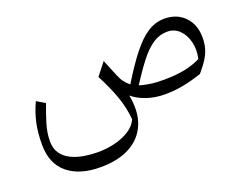

<svg xmlns="http://www.w3.org/2000/svg" viewBox="-104 -604 1401 1086"><g transform="rotate(-20 597.0 -60.5)"><path d="M819.3 9.8Q760.3 9.8 710 -7.6Q659.7 -24.9 626.5 -53.2Q646 48.3 616.5 121.3Q586.9 194.3 515.4 233.4Q443.8 272.5 336.4 272.5Q210.4 272.5 138.9 212.9Q67.4 153.3 67.4 39.1Q67.4 -32.7 80.1 -90.3Q92.8 -147.9 119.1 -204.1L169.4 -173.8Q150.4 -125 133.3 -69.6Q116.2 -14.2 116.2 36.6Q116.2 82 137.2 111.3Q158.2 140.6 192.9 157.2Q227.5 173.8 269 180.7Q310.5 187.5 351.6 187.5Q405.3 187.5 455.3 175Q505.4 162.6 543 138.2Q580.6 113.8 595.7 78.1Q589.8 8.8 565.9 -59.6Q542 -127.9 498.5 -211.4L557.1 -286.1L598.1 -186.5Q609.4 -158.7 621.6 -143.1Q633.8 -127.4 653.3 -109.9Q712.9 -207.5 762.5 -270.5Q812 -333.5 859.6 -363.8Q907.2 -394 960.4 -394Q1035.2 -394 1081.8 -346.2Q1128.4 -298.3 1128.4 -220.7Q1128.4 -186 1120.6 -157Q1112.8 -127.9 1094.5 -98.4Q1076.2 -68.8 1043.9 -31.2Q987.3 -11.7 932.6 -1Q877.9 9.8 819.3 9.8ZM1064 -113.3Q1076.2 -165.5 1064.9 -212.6Q1053.7 -259.8 1023.9 -289.6Q994.1 -319.3 950.7 -319.3Q903.8 -319.3 864 -292.7Q824.2 -266.1 784.2 -214.8Q744.1 -163.6 696.3 -88.9Q720.2 -81.1 755.9 -75.4Q791.5 -69.8 836.9 -69.8Q913.1 -69.8 966.3 -80.6Q1019.5 -91.3 1064 -113.3Z"/></g></svg>

Font: Pinar-FD Regular
Style: FD-Regular
Weight: 400
Designer: Amin Abedi
Version: Version 3.000